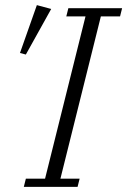

<svg xmlns="http://www.w3.org/2000/svg" viewBox="-20 -730 497 750"><path d="M81 -32H156L314 -666H239L247 -698H457L449 -666H374L216 -32H291L283 0H73ZM124 -710 180 -695 81 -517 58 -523Z"/></svg>

Font: IBM Plex Serif Light
Style: Italic
Weight: 300
Italic angle: -14°
Designer: Mike Abbink, Paul van der Laan, Pieter van Rosmalen
Foundry: Bold Monday
Version: Version 3.001